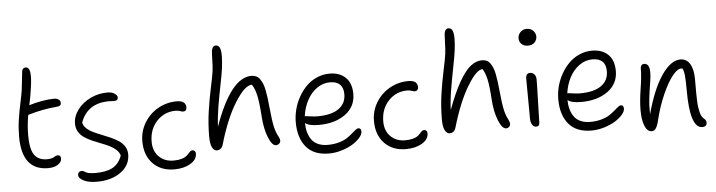

<svg xmlns="http://www.w3.org/2000/svg" viewBox="-52 -1079 5264 1412"><g transform="rotate(-5 2580.0 -373.0)"><path d="M265.1 -43Q71.8 -43 71.8 -292Q71.8 -355.5 80.6 -415.3Q89.4 -475.1 102.8 -537.1Q116.2 -599.1 121.1 -632.8Q125.5 -671.4 130.6 -717Q135.7 -762.7 136.2 -768.1Q139.6 -794.9 164.1 -794.9Q189.5 -794.9 195.1 -756.8Q200.7 -718.8 189.9 -646Q182.6 -587.4 167 -516.1Q209.5 -529.8 260.7 -538.8Q312 -547.9 353 -547.9Q373.5 -547.9 386.2 -538.3Q398.9 -528.8 398.9 -513.2Q398.9 -500 390.9 -494.1Q382.8 -488.3 363.8 -486.8Q257.8 -478 152.8 -445.8Q139.2 -370.6 139.2 -295.9Q139.2 -193.8 169.2 -151.4Q199.2 -108.9 262.2 -108.9Q280.8 -108.9 294.4 -112.3Q308.1 -115.7 314 -119.9Q319.8 -124 327.6 -127.4Q335.4 -130.9 344.2 -130.9Q365.2 -130.9 365.2 -104Q365.2 -80.1 337.9 -61.5Q310.5 -43 265.1 -43Z M613.8 87.9Q552.7 87.9 516.1 69.3Q479.5 50.8 479.5 27.8Q479.5 15.1 487.3 7.1Q495.1 -1 508.8 -1Q516.6 -1 523.7 2.7Q530.8 6.3 537.4 11Q543.9 15.6 562.7 19.3Q581.5 22.9 609.9 22.9Q690.4 22.9 736.6 -3.2Q782.7 -29.3 804.7 -88.9Q797.9 -113.3 776.4 -132.8Q754.9 -152.3 726.8 -165.8Q698.7 -179.2 666 -191.4Q633.3 -203.6 602.3 -217.5Q571.3 -231.4 545.9 -248.5Q520.5 -265.6 505.1 -291.7Q489.7 -317.9 489.7 -351.1Q489.7 -405.8 526.4 -454.6Q563 -503.4 623.5 -532Q684.1 -560.5 751 -559.1Q780.8 -558.6 800.3 -544.9Q819.8 -531.2 819.8 -517.1Q819.8 -492.2 789.6 -492.2Q788.1 -492.2 776.1 -493.2Q764.2 -494.1 752.9 -494.1Q593.3 -494.1 543 -355Q547.4 -331.5 567.6 -312.3Q587.9 -293 616 -279.5Q644 -266.1 677.2 -253.2Q710.4 -240.2 742.4 -226.1Q774.4 -211.9 800.8 -194.6Q827.1 -177.2 843.5 -151.4Q859.9 -125.5 859.9 -92.8Q859.9 -12.2 790.3 37.8Q720.7 87.9 613.8 87.9Z M1189.5 46.9Q1089.8 46.9 1030.8 -14.6Q971.7 -76.2 971.7 -179.2Q971.7 -253.4 1009.8 -316.2Q1047.9 -378.9 1111.6 -414.6Q1175.3 -450.2 1249.5 -450.2Q1316.4 -450.2 1316.4 -398.9Q1316.4 -386.2 1309.6 -378.7Q1302.7 -371.1 1290.5 -371.1Q1281.7 -371.1 1267.6 -376.5Q1253.4 -381.8 1234.9 -381.8Q1151.9 -381.8 1095.7 -321.8Q1039.6 -261.7 1039.6 -169.9Q1039.6 -100.6 1081.3 -59.3Q1123 -18.1 1188.5 -18.1Q1222.2 -18.1 1245.8 -24.7Q1269.5 -31.2 1281.2 -40.5Q1293 -49.8 1300.8 -58.8Q1308.6 -67.9 1315.9 -74.5Q1323.2 -81.1 1332.5 -81.1Q1343.8 -81.1 1350.1 -74Q1356.4 -66.9 1356.4 -55.2Q1356.4 -10.7 1307.9 18.1Q1259.3 46.9 1189.5 46.9Z M1512.2 -64.9Q1491.2 -64.9 1477.8 -90.8Q1464.4 -116.7 1464.4 -169.9Q1464.4 -265.1 1477.3 -355Q1490.2 -444.8 1508.3 -528.3Q1526.4 -611.8 1531.2 -648.9Q1535.2 -679.2 1536.4 -728.8Q1537.6 -778.3 1539.6 -796.9Q1545.4 -834 1571.3 -834Q1598.1 -833 1605.7 -795.9Q1613.3 -758.8 1602.5 -668Q1596.7 -622.6 1580.3 -542Q1564 -461.4 1551 -383.1Q1538.1 -304.7 1535.2 -237.8Q1660.2 -588.9 1811.5 -588.9Q1831.5 -588.9 1847.2 -581.8Q1862.8 -574.7 1874.3 -558.8Q1885.7 -543 1893.8 -523.9Q1901.9 -504.9 1907.7 -474.6Q1913.6 -444.3 1917.5 -414.8Q1921.4 -385.3 1925.3 -342.8Q1934.6 -246.1 1944.8 -201.7Q1955.1 -157.2 1972.2 -127.9Q1982.4 -110.8 1982.4 -95.2Q1982.4 -83 1972.2 -74Q1961.9 -64.9 1949.2 -64.9Q1919.4 -64.9 1893.8 -128.7Q1868.2 -192.4 1862.3 -280.8Q1855 -387.2 1843.5 -439.7Q1832 -492.2 1810.5 -523.9Q1758.3 -523.9 1685.8 -408.7Q1613.3 -293.5 1558.1 -103Q1546.9 -64.9 1512.2 -64.9Z M2332 29.8Q2219.7 29.8 2163.8 -37.8Q2107.9 -105.5 2107.9 -220.2Q2107.9 -267.6 2120.4 -315.4Q2132.8 -363.3 2157 -406.2Q2181.2 -449.2 2214.1 -482.4Q2247.1 -515.6 2291.7 -535.4Q2336.4 -555.2 2385.7 -555.2Q2460.4 -555.2 2504.2 -512.9Q2547.9 -470.7 2547.9 -391.1Q2547.9 -296.9 2471.4 -241.5Q2395 -186 2274.9 -186Q2202.6 -186 2174.8 -209Q2175.3 -171.4 2183.8 -140.9Q2192.4 -110.4 2209.7 -85.7Q2227.1 -61 2257.3 -47.6Q2287.6 -34.2 2328.1 -34.2Q2372.6 -34.2 2409.9 -44.7Q2447.3 -55.2 2470 -70.1Q2492.7 -85 2509.8 -100.1Q2526.9 -115.2 2540 -125.7Q2553.2 -136.2 2563 -136.2Q2583 -136.2 2583 -109.9Q2583 -89.4 2561.5 -64.7Q2540 -40 2506.1 -19.3Q2472.2 1.5 2425.3 15.6Q2378.4 29.8 2332 29.8ZM2185.1 -258.8Q2192.4 -258.8 2219.7 -254.4Q2247.1 -250 2271 -250Q2373.5 -250 2427.7 -288.1Q2481.9 -326.2 2481.9 -395Q2481.9 -491.2 2382.8 -491.2Q2330.6 -491.2 2286.1 -459.2Q2241.7 -427.2 2214.1 -374.8Q2186.5 -322.3 2177.7 -258.8Z M2899.4 46.9Q2799.8 46.9 2740.7 -14.6Q2681.6 -76.2 2681.6 -179.2Q2681.6 -253.4 2719.7 -316.2Q2757.8 -378.9 2821.5 -414.6Q2885.3 -450.2 2959.5 -450.2Q3026.4 -450.2 3026.4 -398.9Q3026.4 -386.2 3019.5 -378.7Q3012.7 -371.1 3000.5 -371.1Q2991.7 -371.1 2977.5 -376.5Q2963.4 -381.8 2944.8 -381.8Q2861.8 -381.8 2805.7 -321.8Q2749.5 -261.7 2749.5 -169.9Q2749.5 -100.6 2791.3 -59.3Q2833 -18.1 2898.4 -18.1Q2932.1 -18.1 2955.8 -24.7Q2979.5 -31.2 2991.2 -40.5Q3002.9 -49.8 3010.7 -58.8Q3018.6 -67.9 3025.9 -74.5Q3033.2 -81.1 3042.5 -81.1Q3053.7 -81.1 3060.1 -74Q3066.4 -66.9 3066.4 -55.2Q3066.4 -10.7 3017.8 18.1Q2969.2 46.9 2899.4 46.9Z M3228.5 -41Q3207.5 -41 3193.8 -66.9Q3180.2 -92.8 3180.2 -146Q3180.2 -241.7 3193.1 -331.5Q3206.1 -421.4 3224.1 -504.9Q3242.2 -588.4 3247.1 -626Q3251 -656.2 3252.2 -705.8Q3253.4 -755.4 3255.4 -773.9Q3261.2 -811 3287.1 -811Q3314 -810.1 3321.5 -772.9Q3329.1 -735.8 3318.4 -645Q3312.5 -599.6 3296.1 -517.8Q3279.8 -436 3266.8 -357.2Q3253.9 -278.3 3251.5 -210.9Q3297.9 -336.9 3342.5 -414.3Q3387.2 -491.7 3427.5 -523.4Q3467.8 -555.2 3511.2 -555.2Q3530.8 -555.2 3545.9 -548.3Q3561 -541.5 3571.8 -526.4Q3582.5 -511.2 3590.3 -492.9Q3598.1 -474.6 3604 -445.3Q3609.9 -416 3613.5 -387.9Q3617.2 -359.9 3621.1 -318.8Q3630.4 -221.7 3640.6 -177.2Q3650.9 -132.8 3667.5 -104Q3677.2 -84.5 3677.2 -70.8Q3677.2 -58.6 3667.7 -49.8Q3658.2 -41 3645.5 -41Q3615.7 -41 3589.8 -106Q3564 -170.9 3558.1 -258.8Q3551.8 -359.9 3541 -409.9Q3530.3 -460 3510.3 -490.2Q3464.8 -490.2 3396.5 -376.7Q3328.1 -263.2 3274.4 -79.1Q3263.2 -41 3228.5 -41Z M3857.9 -632.8Q3829.6 -632.8 3811.8 -649.7Q3793.9 -666.5 3793.9 -691.9Q3793.9 -718.8 3812.7 -737.8Q3831.5 -756.8 3858.9 -756.8Q3888.7 -756.8 3907 -737.8Q3925.3 -718.8 3925.3 -693.8Q3925.3 -668.9 3907.5 -650.9Q3889.6 -632.8 3857.9 -632.8ZM3866.2 -34.2Q3848.6 -34.2 3837.4 -52.2Q3826.2 -70.3 3826.2 -98.1Q3826.2 -189.9 3825.2 -275.1Q3824.2 -360.4 3824.2 -391.1Q3824.2 -432.1 3856 -432.1Q3874 -432.1 3886.7 -418.5Q3899.4 -404.8 3899.9 -380.9Q3900.4 -349.6 3896.2 -220.5Q3892.1 -91.3 3892.1 -63Q3892.1 -34.2 3866.2 -34.2Z M4270 29.8Q4157.7 29.8 4101.8 -37.8Q4045.9 -105.5 4045.9 -220.2Q4045.9 -267.6 4058.3 -315.4Q4070.8 -363.3 4095 -406.2Q4119.1 -449.2 4152.1 -482.4Q4185.1 -515.6 4229.7 -535.4Q4274.4 -555.2 4323.7 -555.2Q4398.4 -555.2 4442.1 -512.9Q4485.8 -470.7 4485.8 -391.1Q4485.8 -296.9 4409.4 -241.5Q4333 -186 4212.9 -186Q4140.6 -186 4112.8 -209Q4113.3 -171.4 4121.8 -140.9Q4130.4 -110.4 4147.7 -85.7Q4165 -61 4195.3 -47.6Q4225.6 -34.2 4266.1 -34.2Q4310.5 -34.2 4347.9 -44.7Q4385.3 -55.2 4408 -70.1Q4430.7 -85 4447.8 -100.1Q4464.8 -115.2 4478 -125.7Q4491.2 -136.2 4501 -136.2Q4521 -136.2 4521 -109.9Q4521 -89.4 4499.5 -64.7Q4478 -40 4444.1 -19.3Q4410.2 1.5 4363.3 15.6Q4316.4 29.8 4270 29.8ZM4123 -258.8Q4130.4 -258.8 4157.7 -254.4Q4185.1 -250 4209 -250Q4311.5 -250 4365.7 -288.1Q4419.9 -326.2 4419.9 -395Q4419.9 -491.2 4320.8 -491.2Q4268.6 -491.2 4224.1 -459.2Q4179.7 -427.2 4152.1 -374.8Q4124.5 -322.3 4115.7 -258.8Z M5083.5 75.2Q4992.7 75.2 4992.7 -203.1Q4992.7 -278.3 4989 -313.2Q4985.4 -348.1 4975.6 -366.2Q4972.7 -367.2 4964.4 -367.2Q4937.5 -367.2 4900.9 -321.5Q4864.3 -275.9 4826.7 -191.7Q4789.1 -107.4 4764.6 -7.8Q4753.9 37.1 4741.9 55.2Q4730 73.2 4711.4 73.2Q4677.7 73.2 4659.7 29.1Q4641.6 -15.1 4641.6 -86.9Q4641.6 -155.3 4656 -244.6Q4670.4 -334 4670.4 -395Q4670.4 -408.2 4677.5 -416.5Q4684.6 -424.8 4697.3 -424.8Q4737.3 -424.8 4737.3 -358.9Q4737.3 -326.7 4729.2 -280Q4721.2 -233.4 4714.1 -174.8Q4707 -116.2 4708.5 -50.8Q4757.8 -233.9 4826.4 -334Q4895 -434.1 4965.3 -434.1Q5011.2 -434.1 5035.9 -393.1Q5060.5 -352.1 5060.5 -279.8Q5060.5 -267.6 5060.5 -244.6Q5060.5 -199.2 5060.5 -177.7Q5060.5 -156.2 5061.8 -123.3Q5063 -90.3 5065.7 -74Q5068.4 -57.6 5072.8 -37.4Q5077.1 -17.1 5084.7 -4.9Q5092.3 7.3 5102.5 16.1Q5117.7 26.9 5117.7 46.9Q5117.7 59.1 5109.4 67.1Q5101.1 75.2 5083.5 75.2Z"/></g></svg>

Font: Shantell Sans Irregular Bouncy
Style: Regular
Weight: 300
Designer: Stephen Nixon, Anya Danilova, Shantell Martin
Foundry: Arrow Type
Version: Version 1.006;[9816181b4]